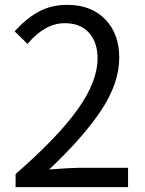

<svg xmlns="http://www.w3.org/2000/svg" viewBox="-20 -767 595 787"><path d="M43.9 0V-53.7Q217.8 -205.1 298.8 -319.3Q379.9 -433.6 379.9 -527.3Q379.9 -592.8 345.2 -632.3Q310.5 -671.9 245.1 -671.9Q164.1 -671.9 92.8 -586.9L40 -638.7Q88.9 -692.4 139.6 -719.7Q190.4 -747.1 255.9 -747.1Q353.5 -747.1 411.1 -688Q468.8 -628.9 468.8 -530.3Q468.8 -426.8 395.5 -315.9Q322.3 -205.1 181.6 -72.3Q270.5 -79.1 301.8 -79.1H504.9V0Z"/></svg>

Font: Gen Shin Gothic Regular
Style: Regular
Weight: 400
Designer: [Source Han Sans]
Ryoko NISHIZUKA  (kana & ideographs); Paul D. Hunt (Latin, Greek & Cyrillic); Wenlong ZHANG  (bopomofo
Version: Version 1.002.20150607